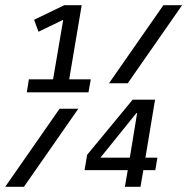

<svg xmlns="http://www.w3.org/2000/svg" viewBox="-44 -718 720 738"><path d="M67 -413H160L199 -642L104 -596L87 -642L203 -698H270L222 -413H305L296 -363H59ZM584 -698H656L447 -398H375ZM185 -300H257L48 0H-24ZM447 -64H281L291 -123L466 -335H552L515 -112H561L553 -64H507L496 0H436ZM455 -112 483 -283H480L342 -112Z"/></svg>

Font: IBM Plex Mono
Style: Italic
Weight: 400
Italic angle: -9°
Monospace: yes
Designer: Mike Abbink, Paul van der Laan, Pieter van Rosmalen
Foundry: Bold Monday
Version: Version 2.3